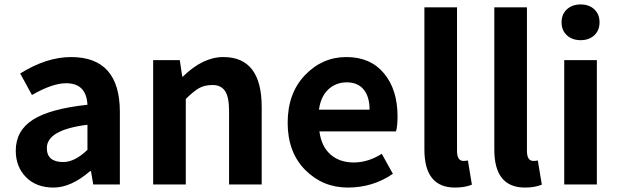

<svg xmlns="http://www.w3.org/2000/svg" viewBox="-20 -831 2787 865"><path d="M386 -60Q300 14 221.5 14Q143 14 97 -33Q51 -80 51 -152Q51 -242 128 -291.5Q205 -341 374 -359Q369 -456 278 -456Q216 -456 124 -403L71 -500Q190 -574 300 -574Q520 -574 520 -327V0H400L390 -60ZM265 -101Q317 -101 374 -156V-269Q191 -246 191 -164Q191 -101 265 -101Z M670 0V-560H790L801 -486H804Q894 -574 986 -574Q1159 -574 1159 -349V0H1012V-331Q1012 -395 993.5 -421.5Q975 -448 938 -448Q901 -448 876 -433.5Q851 -419 817 -385V0Z M1750 -48Q1660 14 1547 14Q1434 14 1355 -65.5Q1276 -145 1276 -278Q1276 -411 1354 -492.5Q1432 -574 1540.5 -574Q1649 -574 1710 -500.5Q1771 -427 1771 -307Q1771 -262 1764 -239H1419Q1428 -171 1469 -135Q1510 -99 1574 -99Q1638 -99 1700 -138ZM1417 -337H1645Q1645 -395 1618.5 -427.5Q1592 -460 1542.5 -460Q1493 -460 1459 -428Q1425 -396 1417 -337Z M2030 14Q1892 14 1892 -157V-798H2039V-151Q2039 -106 2068 -106Q2078 -106 2088 -108L2106 1Q2074 14 2030 14Z M2345 14Q2207 14 2207 -157V-798H2354V-151Q2354 -106 2383 -106Q2393 -106 2403 -108L2421 1Q2389 14 2345 14Z M2522 0V-560H2669V0ZM2657.5 -672Q2634 -650 2596 -650Q2558 -650 2534 -672Q2510 -694 2510 -730.5Q2510 -767 2534 -789Q2558 -811 2596 -811Q2634 -811 2657.5 -789Q2681 -767 2681 -730.5Q2681 -694 2657.5 -672Z"/></svg>

Font: Swei Fan Sans CJK TC
Style: Bold
Weight: 700
Version: Version 2.130